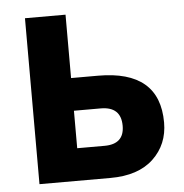

<svg xmlns="http://www.w3.org/2000/svg" viewBox="-46 -619 634 663"><g transform="rotate(-5 271.5 -287.5)"><path d="M64.5 0V-575.2H205.1V-355.5H298.8Q511.7 -355.5 511.7 -174.8Q511.7 -98.6 459.5 -49.3Q407.2 0 310.5 0ZM205.1 -112.3H299.8Q368.2 -112.3 368.2 -175.8Q368.2 -242.2 297.9 -242.2H205.1Z"/></g></svg>

Font: Gothic A1 ExtraBold
Style: Regular
Weight: 800
Designer: HanYang I&C Co.,Ltd.
Foundry: HanYang I&C Co.,Ltd.
Version: Version 2.50